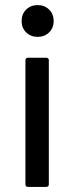

<svg xmlns="http://www.w3.org/2000/svg" viewBox="-20 -736 295 755"><path d="M80 -11V-499Q80 -509 91 -509H161Q172 -509 172 -499V-11Q172 -1 161 -1H91Q80 -1 80 -11ZM128 -716Q155 -716 173 -698.5Q191 -681 191 -653Q191 -626 173 -608.5Q155 -591 128 -591Q101 -591 83 -608.5Q65 -626 65 -653Q65 -681 83 -698.5Q101 -716 128 -716Z"/></svg>

Font: Barlow GEO Medium
Style: Regular
Weight: 500
Designer: Jeremy Tribby
Foundry: Tribby Type
Version: Version 1.408